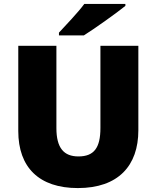

<svg xmlns="http://www.w3.org/2000/svg" viewBox="-20 -947 797 977"><path d="M618 -917V-927H409C376 -882 314 -818 280 -781V-767H407C461 -801 571 -879 618 -917ZM684 -284V-714H491V-296C491 -194 458 -151 379 -151C305 -151 267 -194 267 -295V-714H73V-280C73 -95 179 10 376 10C582 10 684 -104 684 -284Z"/></svg>

Font: Noto Sans Myanmar UI Black
Style: Regular
Weight: 900
Designer: Monotype Design Team
Foundry: Monotype Imaging Inc.
Version: Version 2.103